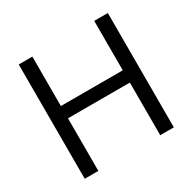

<svg xmlns="http://www.w3.org/2000/svg" viewBox="-151 -834 992 989"><g transform="rotate(-30 345.0 -340.0)"><path d="M80 -680H161V0H80ZM115 -386H575V-313H115ZM529 -680H610V0H529Z"/></g></svg>

Font: TASA Orbiter VF Text
Style: Regular
Weight: 400
Designer: Weizhong Zhang
Foundry: 本地遙控
Version: Version 1.001;Glyphs 3.2 (3192)